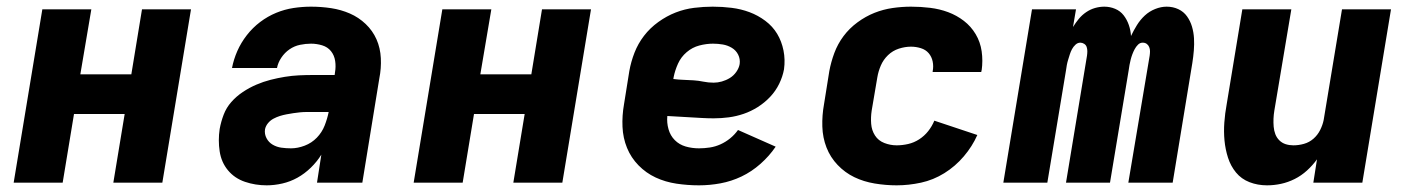

<svg xmlns="http://www.w3.org/2000/svg" viewBox="-20 -548 4240 576"><path d="M21 0 107 -520H254L221 -325H374L406 -520H553L467 0H320L354 -206H202L168 0Z M780 8Q746 8 715 -2.5Q684 -13 664 -37Q644 -61 639 -94Q634 -127 639 -161Q643 -183 651 -204Q659 -225 674 -242Q689 -259 708.5 -272Q728 -285 749 -294Q770 -303 791.5 -308.5Q813 -314 834.5 -317.5Q856 -321 877 -322Q898 -323 919 -323H984L985 -331Q988 -348 985.5 -365Q983 -382 973 -394.5Q963 -407 946.5 -412Q930 -417 913 -417Q897 -417 880 -413.5Q863 -410 848.5 -400Q834 -390 824 -375Q814 -360 811 -344H676Q681 -370 692 -395Q703 -420 720.5 -442.5Q738 -465 760.5 -482Q783 -499 808.5 -509.5Q834 -520 860.5 -524Q887 -528 913 -528Q944 -528 973.5 -523.5Q1003 -519 1029.5 -507.5Q1056 -496 1077 -476Q1098 -456 1109.5 -430Q1121 -404 1122.5 -373.5Q1124 -343 1118 -313L1067 0H931L944 -84Q931 -63 912.5 -45Q894 -27 872.5 -15Q851 -3 827 2.5Q803 8 780 8ZM853 -103Q873 -103 894 -111Q915 -119 930.5 -135Q946 -151 954 -171.5Q962 -192 966 -212H919Q910 -212 900 -212Q890 -212 880 -211Q870 -210 860 -208.5Q850 -207 839.5 -205Q829 -203 819.5 -200Q810 -197 800.5 -192Q791 -187 784 -178.5Q777 -170 775 -160Q773 -146 779.5 -133.5Q786 -121 798 -114Q810 -107 824 -105Q838 -103 853 -103Z M1221 0 1307 -520H1454L1421 -325H1574L1606 -520H1753L1667 0H1520L1554 -206H1402L1368 0Z M2077 8Q2043 8 2009.5 3Q1976 -2 1947 -15.5Q1918 -29 1895.5 -52Q1873 -75 1861 -104.5Q1849 -134 1847.5 -167.5Q1846 -201 1852 -235L1868 -335Q1873 -363 1883.5 -390Q1894 -417 1912 -440.5Q1930 -464 1955 -482Q1980 -500 2007 -510.5Q2034 -521 2062.5 -524.5Q2091 -528 2118 -528Q2147 -528 2175 -524.5Q2203 -521 2228.5 -511.5Q2254 -502 2276 -485.5Q2298 -469 2311.5 -446.5Q2325 -424 2330.5 -396.5Q2336 -369 2332 -340Q2328 -318 2317.5 -296.5Q2307 -275 2290.5 -257.5Q2274 -240 2253.5 -227Q2233 -214 2211 -206.5Q2189 -199 2166.5 -196Q2144 -193 2121 -193Q2104 -193 2086.5 -194Q2069 -195 2051.5 -196Q2034 -197 2017 -198Q2000 -199 1982 -200Q1980 -180 1985.5 -160.5Q1991 -141 2004.5 -127.5Q2018 -114 2037 -108.5Q2056 -103 2077 -103Q2093 -103 2109.5 -105.5Q2126 -108 2141.5 -115Q2157 -122 2170.5 -133Q2184 -144 2194 -158L2307 -108Q2288 -80 2261.5 -56.5Q2235 -33 2204.5 -18.5Q2174 -4 2141.5 2Q2109 8 2077 8ZM2121 -300Q2133 -300 2145.5 -303.5Q2158 -307 2169.5 -314Q2181 -321 2189 -332.5Q2197 -344 2199 -356Q2201 -371 2194.5 -384Q2188 -397 2175.5 -404.5Q2163 -412 2148.5 -414.5Q2134 -417 2119 -417Q2099 -417 2078 -411.5Q2057 -406 2040 -391.5Q2023 -377 2014 -357Q2005 -337 2001 -317L2000 -311Q2015 -309 2030.5 -308.5Q2046 -308 2061 -307Q2076 -306 2090.5 -303Q2105 -300 2121 -300Z M2670 8Q2637 8 2604 2.5Q2571 -3 2543 -16.5Q2515 -30 2493 -53Q2471 -76 2459.5 -105.5Q2448 -135 2447 -168.5Q2446 -202 2452 -235L2468 -335Q2473 -362 2483 -389Q2493 -416 2510.5 -439.5Q2528 -463 2552.5 -481Q2577 -499 2603.5 -509.5Q2630 -520 2658 -524Q2686 -528 2713 -528Q2742 -528 2770.5 -524.5Q2799 -521 2824.5 -511.5Q2850 -502 2871.5 -485.5Q2893 -469 2907 -445.5Q2921 -422 2925 -394Q2929 -366 2925 -337Q2924 -336 2924 -334.5Q2924 -333 2924 -332H2778Q2778 -332 2778 -332.5Q2778 -333 2778 -334Q2781 -349 2778 -363.5Q2775 -378 2766 -388.5Q2757 -399 2742.5 -403.5Q2728 -408 2713 -408Q2695 -408 2676.5 -402Q2658 -396 2644 -382.5Q2630 -369 2622.5 -351.5Q2615 -334 2612 -316L2595 -216Q2592 -196 2593.5 -176.5Q2595 -157 2605 -141.5Q2615 -126 2633 -119Q2651 -112 2670 -112Q2687 -112 2704.5 -116Q2722 -120 2737.5 -130Q2753 -140 2764.5 -154.5Q2776 -169 2783 -186L2912 -143Q2897 -109 2871.5 -79Q2846 -49 2813 -28.5Q2780 -8 2743 0Q2706 8 2670 8Z M2990 0 3076 -520H3208L3199 -467Q3207 -480 3216.5 -491.5Q3226 -503 3238.5 -511.5Q3251 -520 3265 -524Q3279 -528 3293 -528Q3310 -528 3325.5 -521.5Q3341 -515 3351 -502Q3361 -489 3366.5 -473Q3372 -457 3373 -440Q3381 -457 3391 -473Q3401 -489 3414.5 -501.5Q3428 -514 3445.5 -521Q3463 -528 3480 -528Q3499 -528 3515 -520.5Q3531 -513 3541 -499Q3551 -485 3556 -468Q3561 -451 3562 -433Q3563 -415 3561.5 -396.5Q3560 -378 3557 -359L3498 0H3365L3429 -381Q3430 -388 3430 -394.5Q3430 -401 3427.5 -407Q3425 -413 3420 -416.5Q3415 -420 3408 -420Q3400 -420 3394 -414Q3388 -408 3384 -400.5Q3380 -393 3377 -385Q3374 -377 3372 -369Q3370 -361 3368.5 -353Q3367 -345 3366 -337L3310 0H3178L3241 -381Q3242 -388 3242 -394.5Q3242 -401 3240 -407Q3238 -413 3232.5 -416.5Q3227 -420 3221 -420Q3213 -420 3206.5 -414Q3200 -408 3196 -400.5Q3192 -393 3189.5 -385Q3187 -377 3184.5 -369Q3182 -361 3180.5 -353Q3179 -345 3178 -337L3122 0Z M3781 8Q3753 8 3728.5 -1.5Q3704 -11 3688 -30.5Q3672 -50 3664 -75Q3656 -100 3653.5 -126.5Q3651 -153 3653 -180.5Q3655 -208 3660 -235L3707 -520H3854L3803 -216Q3801 -204 3800.5 -192Q3800 -180 3801 -168Q3802 -156 3806 -145.5Q3810 -135 3818 -127Q3826 -119 3837 -115.5Q3848 -112 3860 -112Q3876 -112 3892 -116.5Q3908 -121 3920.5 -132Q3933 -143 3940.5 -158Q3948 -173 3951 -188L4006 -520H4153L4067 0H3920L3931 -70Q3918 -52 3901 -36.5Q3884 -21 3864 -11Q3844 -1 3823 3.5Q3802 8 3781 8Z"/></svg>

Font: Iosevka SS04 Heavy Extended
Style: Italic
Weight: 900
Width: 7
Italic angle: -9°
Monospace: yes
Designer: Belleve Invis
Foundry: Belleve Invis
Version: Version 19.0.0; ttfautohint (v1.8.4)